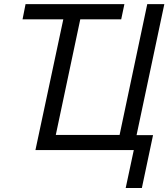

<svg xmlns="http://www.w3.org/2000/svg" viewBox="-20 -734 824 939"><path d="M594.7 185.5 634.3 0H153.3L289.6 -639.6H90.3L105 -713.9H588.4L572.8 -639.6H372.6L252.9 -74.2H564.9L700.2 -713.9H783.7L647.9 -73.2H728.5L673.8 185.5Z"/></svg>

Font: Open Sans
Style: Italic
Weight: 400
Italic angle: -12°
Designer: Monotype Design Team
Foundry: Monotype Imaging Inc.
Version: Version 3.000; ttfautohint (v1.8.4)